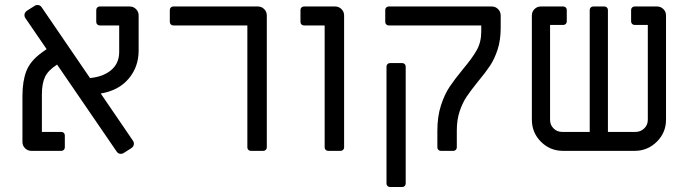

<svg xmlns="http://www.w3.org/2000/svg" viewBox="-20 -605 2771 770"><path d="M448 3 209 -346Q173 -323 160.5 -296.5Q148 -270 148 -226V-76H226Q232 -76 236 -72Q240 -68 240 -62V-14Q240 -8 236 -4Q232 0 226 0H106Q91 0 80.5 -10.5Q70 -21 70 -36V-220Q70 -279 85.5 -319.5Q101 -360 146 -393L167 -408L82 -532Q78 -537 78 -544Q78 -555 88 -562L118 -581Q123 -585 130 -585Q141 -585 147 -576L341 -292Q394 -297 426 -324Q458 -351 458 -397V-503H380Q374 -503 370 -507Q366 -511 366 -517V-565Q366 -571 370 -575Q374 -579 380 -579H500Q515 -579 525.5 -568.5Q536 -558 536 -543V-402Q536 -337 496 -289.5Q456 -242 384 -230L513 -41Q517 -36 517 -29Q517 -18 507 -11L477 8Q472 12 465 12Q454 12 448 3Z M972 -14V-503H675Q669 -503 665 -507Q661 -511 661 -517V-565Q661 -571 665 -575Q669 -579 675 -579H1014Q1029 -579 1039.5 -568.5Q1050 -558 1050 -543V-14Q1050 -8 1046 -4Q1042 0 1036 0H986Q980 0 976 -4Q972 -8 972 -14Z M1282 -14V-503H1199Q1193 -503 1189 -507Q1185 -511 1185 -517V-565Q1185 -571 1189 -575Q1193 -579 1199 -579H1324Q1339 -579 1349.5 -568.5Q1360 -558 1360 -543V-14Q1360 -8 1356 -4Q1352 0 1346 0H1296Q1290 0 1286 -4Q1282 -8 1282 -14Z M1734 -14V-80Q1734 -138 1748.5 -182.5Q1763 -227 1783.5 -257.5Q1804 -288 1837 -328Q1874 -372 1892 -404Q1910 -436 1910 -478V-503H1539Q1533 -503 1529 -507Q1525 -511 1525 -517V-565Q1525 -571 1529 -575Q1533 -579 1539 -579H1952Q1967 -579 1977.5 -568.5Q1988 -558 1988 -543V-493Q1988 -444 1975.5 -406Q1963 -368 1945 -341Q1927 -314 1897 -278Q1868 -242 1851.5 -217.5Q1835 -193 1823.5 -159Q1812 -125 1812 -82V-14Q1812 -8 1808 -4Q1804 0 1798 0H1748Q1742 0 1738 -4Q1734 -8 1734 -14ZM1530 131V-338Q1530 -344 1534 -348Q1538 -352 1544 -352H1593Q1599 -352 1603 -348Q1607 -344 1607 -338V131Q1607 137 1603 141Q1599 145 1593 145H1544Q1538 145 1534 141Q1530 137 1530 131Z M2113 -125V-543Q2113 -558 2123.5 -568.5Q2134 -579 2149 -579H2239Q2245 -579 2249 -575Q2253 -571 2253 -565V-519Q2253 -513 2249 -509Q2245 -505 2239 -505H2186V-124Q2186 -104 2200 -90Q2214 -76 2234 -76H2345V-565Q2345 -571 2349 -575Q2353 -579 2359 -579H2404Q2410 -579 2414 -575Q2418 -571 2418 -565V-76H2529Q2549 -76 2563.5 -90Q2578 -104 2578 -124V-505H2525Q2519 -505 2515 -509Q2511 -513 2511 -519V-565Q2511 -571 2515 -575Q2519 -579 2525 -579H2615Q2630 -579 2640.5 -568.5Q2651 -558 2651 -543V-125Q2651 -73 2614 -36.5Q2577 0 2525 0H2238Q2186 0 2149.5 -36.5Q2113 -73 2113 -125Z"/></svg>

Font: Miriam Libre
Style: Regular
Weight: 400
Designer: Michal Sahar
Foundry: Hagilda
Version: Version 1.001